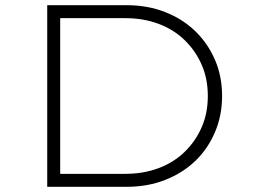

<svg xmlns="http://www.w3.org/2000/svg" viewBox="-20 -720 977 740"><path d="M162 0V-700H468Q549 -700 616.5 -673.5Q684 -647 732.5 -600Q781 -553 808.5 -489.5Q836 -426 836 -350Q836 -275 808.5 -210.5Q781 -146 732.5 -99.5Q684 -53 616.5 -26.5Q549 0 468 0ZM212 -33 198 -50H463Q533 -50 591.5 -72Q650 -94 692 -135Q734 -176 757.5 -230Q781 -284 781 -350Q781 -416 757.5 -470Q734 -524 692 -565Q650 -606 591.5 -628Q533 -650 463 -650H195L212 -665Z"/></svg>

Font: Lexend Mega ExtraLight
Style: Regular
Weight: 250
Version: Version 1.007